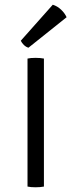

<svg xmlns="http://www.w3.org/2000/svg" viewBox="-20 -790 302 813"><path d="M96.5 -542Q109.5 -545 130.5 -545Q151 -545 166 -542V0Q151 3 130.5 3Q109.5 3 96.5 0ZM203.5 -770Q223 -764 238.8 -749Q254.5 -734 262 -717L100.5 -588Q90 -591 81.2 -599.5Q72.5 -608 68 -617.5Z"/></svg>

Font: Signika Negative SC Light
Style: Regular
Weight: 300
Designer: Anna Giedryś
Foundry: Anna Giedryś
Version: Version 2.000; ttfautohint (v1.8.3) -l 8 -r 50 -G 200 -x 9 -